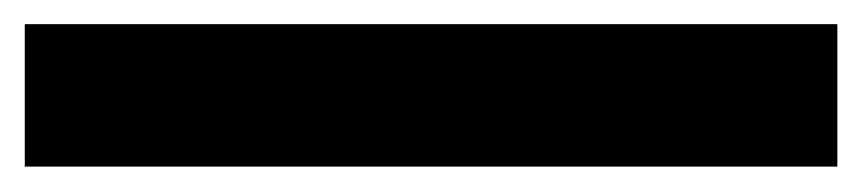

<svg xmlns="http://www.w3.org/2000/svg" viewBox="-23 22 696 155"><path d="M-3 156.5V41.5H653V156.5Z"/></svg>

Font: Trispace SemiBold
Style: Regular
Weight: 600
Designer: Tyler Finck
Foundry: Etcetera Type Company
Version: Version 1.210; ttfautohint (v1.8.3)